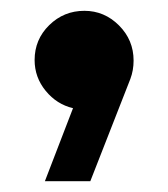

<svg xmlns="http://www.w3.org/2000/svg" viewBox="-20 -191 311 355"><path d="M63 144 115 9Q85 2 64.5 -23Q44 -48 44 -80Q44 -118 71 -144.5Q98 -171 136 -171Q173 -171 200 -144Q227 -117 227 -79Q227 -70 225.5 -61.5Q224 -53 221 -45L147 144Z"/></svg>

Font: Atkinson Hyperlegible Next
Style: Bold
Weight: 700
Designer: Elliott Scott, Megan Eiswerth, Linus Boman, Theodore Petrosky, Letters from Sweden
Foundry: Applied Design Works, Letters from Sweden
Version: Version 2.001